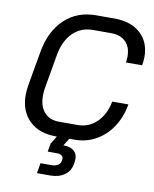

<svg xmlns="http://www.w3.org/2000/svg" viewBox="-100 -783 874 1089"><g transform="rotate(10 337.5 -238.0)"><path d="M577 -474Q580 -492 580 -509Q580 -562 550 -592.5Q520 -623 467 -623H361Q292 -623 245.5 -577Q199 -531 184 -448L150 -252Q146 -231 146 -206Q146 -146 176.5 -111.5Q207 -77 261 -77H369Q433 -77 479 -122Q525 -167 539 -242H632Q619 -167 581.5 -110.5Q544 -54 488.5 -23Q433 8 366 8H336L309 51H314Q349 51 369.5 68Q390 85 390 115Q390 125 389 130L387 144Q380 185 347.5 208.5Q315 232 265 232H189L199 173H263Q284 173 298 164.5Q312 156 315 142L317 130Q319 117 309 109Q299 101 281 101H228L236 54L264 8H258Q161 8 105 -46.5Q49 -101 49 -194Q49 -217 54 -250L89 -450Q111 -572 183.5 -640Q256 -708 364 -708H470Q565 -708 620 -658Q675 -608 675 -523Q675 -502 670 -474Z"/></g></svg>

Font: Bai Jamjuree Medium
Style: Italic
Weight: 500
Italic angle: -10°
Version: Version 1.000; ttfautohint (v1.6)